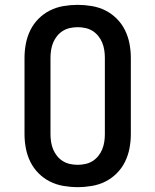

<svg xmlns="http://www.w3.org/2000/svg" viewBox="-20 -763 640 791"><path d="M300 8Q271 8 241.5 3Q212 -2 186 -15Q160 -28 139 -49Q118 -70 105 -96.5Q92 -123 86.5 -152Q81 -181 81 -210V-525Q81 -554 86.5 -583Q92 -612 105 -638.5Q118 -665 139 -686Q160 -707 186 -720Q212 -733 241.5 -738Q271 -743 300 -743Q329 -743 358.5 -738Q388 -733 414 -720Q440 -707 461 -686Q482 -665 495 -638.5Q508 -612 513.5 -583Q519 -554 519 -525V-210Q519 -181 513.5 -152Q508 -123 495 -96.5Q482 -70 461 -49Q440 -28 414 -15Q388 -2 358.5 3Q329 8 300 8ZM300 -84Q316 -84 332 -87.5Q348 -91 361.5 -99.5Q375 -108 385 -120.5Q395 -133 401 -147.5Q407 -162 409.5 -178Q412 -194 412 -210V-525Q412 -541 409.5 -557Q407 -573 401 -587.5Q395 -602 385 -614.5Q375 -627 361.5 -635.5Q348 -644 332 -647.5Q316 -651 300 -651Q284 -651 268 -647.5Q252 -644 238.5 -635.5Q225 -627 215 -614.5Q205 -602 199 -587.5Q193 -573 190.5 -557Q188 -541 188 -525V-210Q188 -194 190.5 -178Q193 -162 199 -147.5Q205 -133 215 -120.5Q225 -108 238.5 -99.5Q252 -91 268 -87.5Q284 -84 300 -84Z"/></svg>

Font: Iosevka Etoile Semibold
Style: Regular
Weight: 600
Designer: Belleve Invis
Foundry: Belleve Invis
Version: Version 22.1.2; ttfautohint (v1.8.4)